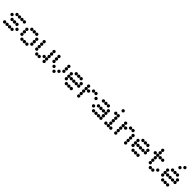

<svg xmlns="http://www.w3.org/2000/svg" viewBox="701 -3149 5498 5498"><g transform="rotate(45 3450.0 -400.0)"><path d="M152 -450Q152 -431 166.5 -416.5Q181 -402 200 -402Q220 -402 234 -416.5Q248 -431 248 -450Q248 -470 234 -484Q220 -498 200 -498Q181 -498 166.5 -484Q152 -470 152 -450ZM252 -450Q252 -431 266.5 -416.5Q281 -402 300 -402Q320 -402 334 -416.5Q348 -431 348 -450Q348 -470 334 -484Q320 -498 300 -498Q281 -498 266.5 -484Q252 -470 252 -450ZM352 -450Q352 -431 366.5 -416.5Q381 -402 400 -402Q420 -402 434 -416.5Q448 -431 448 -450Q448 -470 434 -484Q420 -498 400 -498Q381 -498 366.5 -484Q352 -470 352 -450ZM452 -450Q452 -431 466.5 -416.5Q481 -402 500 -402Q520 -402 534 -416.5Q548 -431 548 -450Q548 -470 534 -484Q520 -498 500 -498Q481 -498 466.5 -484Q452 -470 452 -450ZM52 -350Q52 -331 66.5 -316.5Q81 -302 100 -302Q120 -302 134 -316.5Q148 -331 148 -350Q148 -370 134 -384Q120 -398 100 -398Q81 -398 66.5 -384Q52 -370 52 -350ZM152 -250Q152 -231 166.5 -216.5Q181 -202 200 -202Q220 -202 234 -216.5Q248 -231 248 -250Q248 -270 234 -284Q220 -298 200 -298Q181 -298 166.5 -284Q152 -270 152 -250ZM252 -250Q252 -231 266.5 -216.5Q281 -202 300 -202Q320 -202 334 -216.5Q348 -231 348 -250Q348 -270 334 -284Q320 -298 300 -298Q281 -298 266.5 -284Q252 -270 252 -250ZM352 -250Q352 -231 366.5 -216.5Q381 -202 400 -202Q420 -202 434 -216.5Q448 -231 448 -250Q448 -270 434 -284Q420 -298 400 -298Q381 -298 366.5 -284Q352 -270 352 -250ZM452 -150Q452 -131 466.5 -116.5Q481 -102 500 -102Q520 -102 534 -116.5Q548 -131 548 -150Q548 -170 534 -184Q520 -198 500 -198Q481 -198 466.5 -184Q452 -170 452 -150ZM52 -50Q52 -31 66.5 -16.5Q81 -2 100 -2Q120 -2 134 -16.5Q148 -31 148 -50Q148 -70 134 -84Q120 -98 100 -98Q81 -98 66.5 -84Q52 -70 52 -50ZM152 -50Q152 -31 166.5 -16.5Q181 -2 200 -2Q220 -2 234 -16.5Q248 -31 248 -50Q248 -70 234 -84Q220 -98 200 -98Q181 -98 166.5 -84Q152 -70 152 -50ZM252 -50Q252 -31 266.5 -16.5Q281 -2 300 -2Q320 -2 334 -16.5Q348 -31 348 -50Q348 -70 334 -84Q320 -98 300 -98Q281 -98 266.5 -84Q252 -70 252 -50ZM352 -50Q352 -31 366.5 -16.5Q381 -2 400 -2Q420 -2 434 -16.5Q448 -31 448 -50Q448 -70 434 -84Q420 -98 400 -98Q381 -98 366.5 -84Q352 -70 352 -50Z M752 -450Q752 -431 766.5 -416.5Q781 -402 800 -402Q820 -402 834 -416.5Q848 -431 848 -450Q848 -470 834 -484Q820 -498 800 -498Q781 -498 766.5 -484Q752 -470 752 -450ZM852 -450Q852 -431 866.5 -416.5Q881 -402 900 -402Q920 -402 934 -416.5Q948 -431 948 -450Q948 -470 934 -484Q920 -498 900 -498Q881 -498 866.5 -484Q852 -470 852 -450ZM952 -450Q952 -431 966.5 -416.5Q981 -402 1000 -402Q1020 -402 1034 -416.5Q1048 -431 1048 -450Q1048 -470 1034 -484Q1020 -498 1000 -498Q981 -498 966.5 -484Q952 -470 952 -450ZM652 -350Q652 -331 666.5 -316.5Q681 -302 700 -302Q720 -302 734 -316.5Q748 -331 748 -350Q748 -370 734 -384Q720 -398 700 -398Q681 -398 666.5 -384Q652 -370 652 -350ZM1052 -350Q1052 -331 1066.5 -316.5Q1081 -302 1100 -302Q1120 -302 1134 -316.5Q1148 -331 1148 -350Q1148 -370 1134 -384Q1120 -398 1100 -398Q1081 -398 1066.5 -384Q1052 -370 1052 -350ZM652 -250Q652 -231 666.5 -216.5Q681 -202 700 -202Q720 -202 734 -216.5Q748 -231 748 -250Q748 -270 734 -284Q720 -298 700 -298Q681 -298 666.5 -284Q652 -270 652 -250ZM1052 -250Q1052 -231 1066.5 -216.5Q1081 -202 1100 -202Q1120 -202 1134 -216.5Q1148 -231 1148 -250Q1148 -270 1134 -284Q1120 -298 1100 -298Q1081 -298 1066.5 -284Q1052 -270 1052 -250ZM652 -150Q652 -131 666.5 -116.5Q681 -102 700 -102Q720 -102 734 -116.5Q748 -131 748 -150Q748 -170 734 -184Q720 -198 700 -198Q681 -198 666.5 -184Q652 -170 652 -150ZM1052 -150Q1052 -131 1066.5 -116.5Q1081 -102 1100 -102Q1120 -102 1134 -116.5Q1148 -131 1148 -150Q1148 -170 1134 -184Q1120 -198 1100 -198Q1081 -198 1066.5 -184Q1052 -170 1052 -150ZM752 -50Q752 -31 766.5 -16.5Q781 -2 800 -2Q820 -2 834 -16.5Q848 -31 848 -50Q848 -70 834 -84Q820 -98 800 -98Q781 -98 766.5 -84Q752 -70 752 -50ZM852 -50Q852 -31 866.5 -16.5Q881 -2 900 -2Q920 -2 934 -16.5Q948 -31 948 -50Q948 -70 934 -84Q920 -98 900 -98Q881 -98 866.5 -84Q852 -70 852 -50ZM952 -50Q952 -31 966.5 -16.5Q981 -2 1000 -2Q1020 -2 1034 -16.5Q1048 -31 1048 -50Q1048 -70 1034 -84Q1020 -98 1000 -98Q981 -98 966.5 -84Q952 -70 952 -50Z M1252 -450Q1252 -431 1266.5 -416.5Q1281 -402 1300 -402Q1320 -402 1334 -416.5Q1348 -431 1348 -450Q1348 -470 1334 -484Q1320 -498 1300 -498Q1281 -498 1266.5 -484Q1252 -470 1252 -450ZM1652 -450Q1652 -431 1666.5 -416.5Q1681 -402 1700 -402Q1720 -402 1734 -416.5Q1748 -431 1748 -450Q1748 -470 1734 -484Q1720 -498 1700 -498Q1681 -498 1666.5 -484Q1652 -470 1652 -450ZM1252 -350Q1252 -331 1266.5 -316.5Q1281 -302 1300 -302Q1320 -302 1334 -316.5Q1348 -331 1348 -350Q1348 -370 1334 -384Q1320 -398 1300 -398Q1281 -398 1266.5 -384Q1252 -370 1252 -350ZM1652 -350Q1652 -331 1666.5 -316.5Q1681 -302 1700 -302Q1720 -302 1734 -316.5Q1748 -331 1748 -350Q1748 -370 1734 -384Q1720 -398 1700 -398Q1681 -398 1666.5 -384Q1652 -370 1652 -350ZM1252 -250Q1252 -231 1266.5 -216.5Q1281 -202 1300 -202Q1320 -202 1334 -216.5Q1348 -231 1348 -250Q1348 -270 1334 -284Q1320 -298 1300 -298Q1281 -298 1266.5 -284Q1252 -270 1252 -250ZM1652 -250Q1652 -231 1666.5 -216.5Q1681 -202 1700 -202Q1720 -202 1734 -216.5Q1748 -231 1748 -250Q1748 -270 1734 -284Q1720 -298 1700 -298Q1681 -298 1666.5 -284Q1652 -270 1652 -250ZM1252 -150Q1252 -131 1266.5 -116.5Q1281 -102 1300 -102Q1320 -102 1334 -116.5Q1348 -131 1348 -150Q1348 -170 1334 -184Q1320 -198 1300 -198Q1281 -198 1266.5 -184Q1252 -170 1252 -150ZM1552 -150Q1552 -131 1566.5 -116.5Q1581 -102 1600 -102Q1620 -102 1634 -116.5Q1648 -131 1648 -150Q1648 -170 1634 -184Q1620 -198 1600 -198Q1581 -198 1566.5 -184Q1552 -170 1552 -150ZM1652 -150Q1652 -131 1666.5 -116.5Q1681 -102 1700 -102Q1720 -102 1734 -116.5Q1748 -131 1748 -150Q1748 -170 1734 -184Q1720 -198 1700 -198Q1681 -198 1666.5 -184Q1652 -170 1652 -150ZM1352 -50Q1352 -31 1366.5 -16.5Q1381 -2 1400 -2Q1420 -2 1434 -16.5Q1448 -31 1448 -50Q1448 -70 1434 -84Q1420 -98 1400 -98Q1381 -98 1366.5 -84Q1352 -70 1352 -50ZM1452 -50Q1452 -31 1466.5 -16.5Q1481 -2 1500 -2Q1520 -2 1534 -16.5Q1548 -31 1548 -50Q1548 -70 1534 -84Q1520 -98 1500 -98Q1481 -98 1466.5 -84Q1452 -70 1452 -50ZM1652 -50Q1652 -31 1666.5 -16.5Q1681 -2 1700 -2Q1720 -2 1734 -16.5Q1748 -31 1748 -50Q1748 -70 1734 -84Q1720 -98 1700 -98Q1681 -98 1666.5 -84Q1652 -70 1652 -50Z M1852 -450Q1852 -431 1866.5 -416.5Q1881 -402 1900 -402Q1920 -402 1934 -416.5Q1948 -431 1948 -450Q1948 -470 1934 -484Q1920 -498 1900 -498Q1881 -498 1866.5 -484Q1852 -470 1852 -450ZM2252 -450Q2252 -431 2266.5 -416.5Q2281 -402 2300 -402Q2320 -402 2334 -416.5Q2348 -431 2348 -450Q2348 -470 2334 -484Q2320 -498 2300 -498Q2281 -498 2266.5 -484Q2252 -470 2252 -450ZM1852 -350Q1852 -331 1866.5 -316.5Q1881 -302 1900 -302Q1920 -302 1934 -316.5Q1948 -331 1948 -350Q1948 -370 1934 -384Q1920 -398 1900 -398Q1881 -398 1866.5 -384Q1852 -370 1852 -350ZM2252 -350Q2252 -331 2266.5 -316.5Q2281 -302 2300 -302Q2320 -302 2334 -316.5Q2348 -331 2348 -350Q2348 -370 2334 -384Q2320 -398 2300 -398Q2281 -398 2266.5 -384Q2252 -370 2252 -350ZM1852 -250Q1852 -231 1866.5 -216.5Q1881 -202 1900 -202Q1920 -202 1934 -216.5Q1948 -231 1948 -250Q1948 -270 1934 -284Q1920 -298 1900 -298Q1881 -298 1866.5 -284Q1852 -270 1852 -250ZM2252 -250Q2252 -231 2266.5 -216.5Q2281 -202 2300 -202Q2320 -202 2334 -216.5Q2348 -231 2348 -250Q2348 -270 2334 -284Q2320 -298 2300 -298Q2281 -298 2266.5 -284Q2252 -270 2252 -250ZM1952 -150Q1952 -131 1966.5 -116.5Q1981 -102 2000 -102Q2020 -102 2034 -116.5Q2048 -131 2048 -150Q2048 -170 2034 -184Q2020 -198 2000 -198Q1981 -198 1966.5 -184Q1952 -170 1952 -150ZM2152 -150Q2152 -131 2166.5 -116.5Q2181 -102 2200 -102Q2220 -102 2234 -116.5Q2248 -131 2248 -150Q2248 -170 2234 -184Q2220 -198 2200 -198Q2181 -198 2166.5 -184Q2152 -170 2152 -150ZM2052 -50Q2052 -31 2066.5 -16.5Q2081 -2 2100 -2Q2120 -2 2134 -16.5Q2148 -31 2148 -50Q2148 -70 2134 -84Q2120 -98 2100 -98Q2081 -98 2066.5 -84Q2052 -70 2052 -50Z M2552 -450Q2552 -431 2566.5 -416.5Q2581 -402 2600 -402Q2620 -402 2634 -416.5Q2648 -431 2648 -450Q2648 -470 2634 -484Q2620 -498 2600 -498Q2581 -498 2566.5 -484Q2552 -470 2552 -450ZM2652 -450Q2652 -431 2666.5 -416.5Q2681 -402 2700 -402Q2720 -402 2734 -416.5Q2748 -431 2748 -450Q2748 -470 2734 -484Q2720 -498 2700 -498Q2681 -498 2666.5 -484Q2652 -470 2652 -450ZM2752 -450Q2752 -431 2766.5 -416.5Q2781 -402 2800 -402Q2820 -402 2834 -416.5Q2848 -431 2848 -450Q2848 -470 2834 -484Q2820 -498 2800 -498Q2781 -498 2766.5 -484Q2752 -470 2752 -450ZM2452 -350Q2452 -331 2466.5 -316.5Q2481 -302 2500 -302Q2520 -302 2534 -316.5Q2548 -331 2548 -350Q2548 -370 2534 -384Q2520 -398 2500 -398Q2481 -398 2466.5 -384Q2452 -370 2452 -350ZM2852 -350Q2852 -331 2866.5 -316.5Q2881 -302 2900 -302Q2920 -302 2934 -316.5Q2948 -331 2948 -350Q2948 -370 2934 -384Q2920 -398 2900 -398Q2881 -398 2866.5 -384Q2852 -370 2852 -350ZM2452 -250Q2452 -231 2466.5 -216.5Q2481 -202 2500 -202Q2520 -202 2534 -216.5Q2548 -231 2548 -250Q2548 -270 2534 -284Q2520 -298 2500 -298Q2481 -298 2466.5 -284Q2452 -270 2452 -250ZM2552 -250Q2552 -231 2566.5 -216.5Q2581 -202 2600 -202Q2620 -202 2634 -216.5Q2648 -231 2648 -250Q2648 -270 2634 -284Q2620 -298 2600 -298Q2581 -298 2566.5 -284Q2552 -270 2552 -250ZM2652 -250Q2652 -231 2666.5 -216.5Q2681 -202 2700 -202Q2720 -202 2734 -216.5Q2748 -231 2748 -250Q2748 -270 2734 -284Q2720 -298 2700 -298Q2681 -298 2666.5 -284Q2652 -270 2652 -250ZM2752 -250Q2752 -231 2766.5 -216.5Q2781 -202 2800 -202Q2820 -202 2834 -216.5Q2848 -231 2848 -250Q2848 -270 2834 -284Q2820 -298 2800 -298Q2781 -298 2766.5 -284Q2752 -270 2752 -250ZM2852 -250Q2852 -231 2866.5 -216.5Q2881 -202 2900 -202Q2920 -202 2934 -216.5Q2948 -231 2948 -250Q2948 -270 2934 -284Q2920 -298 2900 -298Q2881 -298 2866.5 -284Q2852 -270 2852 -250ZM2452 -150Q2452 -131 2466.5 -116.5Q2481 -102 2500 -102Q2520 -102 2534 -116.5Q2548 -131 2548 -150Q2548 -170 2534 -184Q2520 -198 2500 -198Q2481 -198 2466.5 -184Q2452 -170 2452 -150ZM2552 -50Q2552 -31 2566.5 -16.5Q2581 -2 2600 -2Q2620 -2 2634 -16.5Q2648 -31 2648 -50Q2648 -70 2634 -84Q2620 -98 2600 -98Q2581 -98 2566.5 -84Q2552 -70 2552 -50ZM2652 -50Q2652 -31 2666.5 -16.5Q2681 -2 2700 -2Q2720 -2 2734 -16.5Q2748 -31 2748 -50Q2748 -70 2734 -84Q2720 -98 2700 -98Q2681 -98 2666.5 -84Q2652 -70 2652 -50ZM2752 -50Q2752 -31 2766.5 -16.5Q2781 -2 2800 -2Q2820 -2 2834 -16.5Q2848 -31 2848 -50Q2848 -70 2834 -84Q2820 -98 2800 -98Q2781 -98 2766.5 -84Q2752 -70 2752 -50Z M3052 -450Q3052 -431 3066.5 -416.5Q3081 -402 3100 -402Q3120 -402 3134 -416.5Q3148 -431 3148 -450Q3148 -470 3134 -484Q3120 -498 3100 -498Q3081 -498 3066.5 -484Q3052 -470 3052 -450ZM3252 -450Q3252 -431 3266.5 -416.5Q3281 -402 3300 -402Q3320 -402 3334 -416.5Q3348 -431 3348 -450Q3348 -470 3334 -484Q3320 -498 3300 -498Q3281 -498 3266.5 -484Q3252 -470 3252 -450ZM3352 -450Q3352 -431 3366.5 -416.5Q3381 -402 3400 -402Q3420 -402 3434 -416.5Q3448 -431 3448 -450Q3448 -470 3434 -484Q3420 -498 3400 -498Q3381 -498 3366.5 -484Q3352 -470 3352 -450ZM3052 -350Q3052 -331 3066.5 -316.5Q3081 -302 3100 -302Q3120 -302 3134 -316.5Q3148 -331 3148 -350Q3148 -370 3134 -384Q3120 -398 3100 -398Q3081 -398 3066.5 -384Q3052 -370 3052 -350ZM3152 -350Q3152 -331 3166.5 -316.5Q3181 -302 3200 -302Q3220 -302 3234 -316.5Q3248 -331 3248 -350Q3248 -370 3234 -384Q3220 -398 3200 -398Q3181 -398 3166.5 -384Q3152 -370 3152 -350ZM3452 -350Q3452 -331 3466.5 -316.5Q3481 -302 3500 -302Q3520 -302 3534 -316.5Q3548 -331 3548 -350Q3548 -370 3534 -384Q3520 -398 3500 -398Q3481 -398 3466.5 -384Q3452 -370 3452 -350ZM3052 -250Q3052 -231 3066.5 -216.5Q3081 -202 3100 -202Q3120 -202 3134 -216.5Q3148 -231 3148 -250Q3148 -270 3134 -284Q3120 -298 3100 -298Q3081 -298 3066.5 -284Q3052 -270 3052 -250ZM3052 -150Q3052 -131 3066.5 -116.5Q3081 -102 3100 -102Q3120 -102 3134 -116.5Q3148 -131 3148 -150Q3148 -170 3134 -184Q3120 -198 3100 -198Q3081 -198 3066.5 -184Q3052 -170 3052 -150ZM3052 -50Q3052 -31 3066.5 -16.5Q3081 -2 3100 -2Q3120 -2 3134 -16.5Q3148 -31 3148 -50Q3148 -70 3134 -84Q3120 -98 3100 -98Q3081 -98 3066.5 -84Q3052 -70 3052 -50Z M3652 -450Q3652 -431 3666.5 -416.5Q3681 -402 3700 -402Q3720 -402 3734 -416.5Q3748 -431 3748 -450Q3748 -470 3734 -484Q3720 -498 3700 -498Q3681 -498 3666.5 -484Q3652 -470 3652 -450ZM3752 -450Q3752 -431 3766.5 -416.5Q3781 -402 3800 -402Q3820 -402 3834 -416.5Q3848 -431 3848 -450Q3848 -470 3834 -484Q3820 -498 3800 -498Q3781 -498 3766.5 -484Q3752 -470 3752 -450ZM3852 -450Q3852 -431 3866.5 -416.5Q3881 -402 3900 -402Q3920 -402 3934 -416.5Q3948 -431 3948 -450Q3948 -470 3934 -484Q3920 -498 3900 -498Q3881 -498 3866.5 -484Q3852 -470 3852 -450ZM3952 -350Q3952 -331 3966.5 -316.5Q3981 -302 4000 -302Q4020 -302 4034 -316.5Q4048 -331 4048 -350Q4048 -370 4034 -384Q4020 -398 4000 -398Q3981 -398 3966.5 -384Q3952 -370 3952 -350ZM3652 -250Q3652 -231 3666.5 -216.5Q3681 -202 3700 -202Q3720 -202 3734 -216.5Q3748 -231 3748 -250Q3748 -270 3734 -284Q3720 -298 3700 -298Q3681 -298 3666.5 -284Q3652 -270 3652 -250ZM3752 -250Q3752 -231 3766.5 -216.5Q3781 -202 3800 -202Q3820 -202 3834 -216.5Q3848 -231 3848 -250Q3848 -270 3834 -284Q3820 -298 3800 -298Q3781 -298 3766.5 -284Q3752 -270 3752 -250ZM3852 -250Q3852 -231 3866.5 -216.5Q3881 -202 3900 -202Q3920 -202 3934 -216.5Q3948 -231 3948 -250Q3948 -270 3934 -284Q3920 -298 3900 -298Q3881 -298 3866.5 -284Q3852 -270 3852 -250ZM3952 -250Q3952 -231 3966.5 -216.5Q3981 -202 4000 -202Q4020 -202 4034 -216.5Q4048 -231 4048 -250Q4048 -270 4034 -284Q4020 -298 4000 -298Q3981 -298 3966.5 -284Q3952 -270 3952 -250ZM3552 -150Q3552 -131 3566.5 -116.5Q3581 -102 3600 -102Q3620 -102 3634 -116.5Q3648 -131 3648 -150Q3648 -170 3634 -184Q3620 -198 3600 -198Q3581 -198 3566.5 -184Q3552 -170 3552 -150ZM3952 -150Q3952 -131 3966.5 -116.5Q3981 -102 4000 -102Q4020 -102 4034 -116.5Q4048 -131 4048 -150Q4048 -170 4034 -184Q4020 -198 4000 -198Q3981 -198 3966.5 -184Q3952 -170 3952 -150ZM3652 -50Q3652 -31 3666.5 -16.5Q3681 -2 3700 -2Q3720 -2 3734 -16.5Q3748 -31 3748 -50Q3748 -70 3734 -84Q3720 -98 3700 -98Q3681 -98 3666.5 -84Q3652 -70 3652 -50ZM3752 -50Q3752 -31 3766.5 -16.5Q3781 -2 3800 -2Q3820 -2 3834 -16.5Q3848 -31 3848 -50Q3848 -70 3834 -84Q3820 -98 3800 -98Q3781 -98 3766.5 -84Q3752 -70 3752 -50ZM3852 -50Q3852 -31 3866.5 -16.5Q3881 -2 3900 -2Q3920 -2 3934 -16.5Q3948 -31 3948 -50Q3948 -70 3934 -84Q3920 -98 3900 -98Q3881 -98 3866.5 -84Q3852 -70 3852 -50ZM3952 -50Q3952 -31 3966.5 -16.5Q3981 -2 4000 -2Q4020 -2 4034 -16.5Q4048 -31 4048 -50Q4048 -70 4034 -84Q4020 -98 4000 -98Q3981 -98 3966.5 -84Q3952 -70 3952 -50Z M4152 -450Q4152 -431 4166.5 -416.5Q4181 -402 4200 -402Q4220 -402 4234 -416.5Q4248 -431 4248 -450Q4248 -470 4234 -484Q4220 -498 4200 -498Q4181 -498 4166.5 -484Q4152 -470 4152 -450ZM4252 -450Q4252 -431 4266.5 -416.5Q4281 -402 4300 -402Q4320 -402 4334 -416.5Q4348 -431 4348 -450Q4348 -470 4334 -484Q4320 -498 4300 -498Q4281 -498 4266.5 -484Q4252 -470 4252 -450ZM4252 -350Q4252 -331 4266.5 -316.5Q4281 -302 4300 -302Q4320 -302 4334 -316.5Q4348 -331 4348 -350Q4348 -370 4334 -384Q4320 -398 4300 -398Q4281 -398 4266.5 -384Q4252 -370 4252 -350ZM4252 -250Q4252 -231 4266.5 -216.5Q4281 -202 4300 -202Q4320 -202 4334 -216.5Q4348 -231 4348 -250Q4348 -270 4334 -284Q4320 -298 4300 -298Q4281 -298 4266.5 -284Q4252 -270 4252 -250ZM4252 -150Q4252 -131 4266.5 -116.5Q4281 -102 4300 -102Q4320 -102 4334 -116.5Q4348 -131 4348 -150Q4348 -170 4334 -184Q4320 -198 4300 -198Q4281 -198 4266.5 -184Q4252 -170 4252 -150ZM4152 -50Q4152 -31 4166.5 -16.5Q4181 -2 4200 -2Q4220 -2 4234 -16.5Q4248 -31 4248 -50Q4248 -70 4234 -84Q4220 -98 4200 -98Q4181 -98 4166.5 -84Q4152 -70 4152 -50ZM4252 -50Q4252 -31 4266.5 -16.5Q4281 -2 4300 -2Q4320 -2 4334 -16.5Q4348 -31 4348 -50Q4348 -70 4334 -84Q4320 -98 4300 -98Q4281 -98 4266.5 -84Q4252 -70 4252 -50ZM4352 -50Q4352 -31 4366.5 -16.5Q4381 -2 4400 -2Q4420 -2 4434 -16.5Q4448 -31 4448 -50Q4448 -70 4434 -84Q4420 -98 4400 -98Q4381 -98 4366.5 -84Q4352 -70 4352 -50ZM4252 -650Q4252 -631 4266.5 -616.5Q4281 -602 4300 -602Q4320 -602 4334 -616.5Q4348 -631 4348 -650Q4348 -670 4334 -684Q4320 -698 4300 -698Q4281 -698 4266.5 -684Q4252 -670 4252 -650Z M4552 -450Q4552 -431 4566.5 -416.5Q4581 -402 4600 -402Q4620 -402 4634 -416.5Q4648 -431 4648 -450Q4648 -470 4634 -484Q4620 -498 4600 -498Q4581 -498 4566.5 -484Q4552 -470 4552 -450ZM4752 -450Q4752 -431 4766.5 -416.5Q4781 -402 4800 -402Q4820 -402 4834 -416.5Q4848 -431 4848 -450Q4848 -470 4834 -484Q4820 -498 4800 -498Q4781 -498 4766.5 -484Q4752 -470 4752 -450ZM4852 -450Q4852 -431 4866.5 -416.5Q4881 -402 4900 -402Q4920 -402 4934 -416.5Q4948 -431 4948 -450Q4948 -470 4934 -484Q4920 -498 4900 -498Q4881 -498 4866.5 -484Q4852 -470 4852 -450ZM4552 -350Q4552 -331 4566.5 -316.5Q4581 -302 4600 -302Q4620 -302 4634 -316.5Q4648 -331 4648 -350Q4648 -370 4634 -384Q4620 -398 4600 -398Q4581 -398 4566.5 -384Q4552 -370 4552 -350ZM4652 -350Q4652 -331 4666.5 -316.5Q4681 -302 4700 -302Q4720 -302 4734 -316.5Q4748 -331 4748 -350Q4748 -370 4734 -384Q4720 -398 4700 -398Q4681 -398 4666.5 -384Q4652 -370 4652 -350ZM4952 -350Q4952 -331 4966.5 -316.5Q4981 -302 5000 -302Q5020 -302 5034 -316.5Q5048 -331 5048 -350Q5048 -370 5034 -384Q5020 -398 5000 -398Q4981 -398 4966.5 -384Q4952 -370 4952 -350ZM4552 -250Q4552 -231 4566.5 -216.5Q4581 -202 4600 -202Q4620 -202 4634 -216.5Q4648 -231 4648 -250Q4648 -270 4634 -284Q4620 -298 4600 -298Q4581 -298 4566.5 -284Q4552 -270 4552 -250ZM4952 -250Q4952 -231 4966.5 -216.5Q4981 -202 5000 -202Q5020 -202 5034 -216.5Q5048 -231 5048 -250Q5048 -270 5034 -284Q5020 -298 5000 -298Q4981 -298 4966.5 -284Q4952 -270 4952 -250ZM4552 -150Q4552 -131 4566.5 -116.5Q4581 -102 4600 -102Q4620 -102 4634 -116.5Q4648 -131 4648 -150Q4648 -170 4634 -184Q4620 -198 4600 -198Q4581 -198 4566.5 -184Q4552 -170 4552 -150ZM4952 -150Q4952 -131 4966.5 -116.5Q4981 -102 5000 -102Q5020 -102 5034 -116.5Q5048 -131 5048 -150Q5048 -170 5034 -184Q5020 -198 5000 -198Q4981 -198 4966.5 -184Q4952 -170 4952 -150ZM4552 -50Q4552 -31 4566.5 -16.5Q4581 -2 4600 -2Q4620 -2 4634 -16.5Q4648 -31 4648 -50Q4648 -70 4634 -84Q4620 -98 4600 -98Q4581 -98 4566.5 -84Q4552 -70 4552 -50ZM4952 -50Q4952 -31 4966.5 -16.5Q4981 -2 5000 -2Q5020 -2 5034 -16.5Q5048 -31 5048 -50Q5048 -70 5034 -84Q5020 -98 5000 -98Q4981 -98 4966.5 -84Q4952 -70 4952 -50Z M5252 -450Q5252 -431 5266.5 -416.5Q5281 -402 5300 -402Q5320 -402 5334 -416.5Q5348 -431 5348 -450Q5348 -470 5334 -484Q5320 -498 5300 -498Q5281 -498 5266.5 -484Q5252 -470 5252 -450ZM5352 -450Q5352 -431 5366.5 -416.5Q5381 -402 5400 -402Q5420 -402 5434 -416.5Q5448 -431 5448 -450Q5448 -470 5434 -484Q5420 -498 5400 -498Q5381 -498 5366.5 -484Q5352 -470 5352 -450ZM5452 -450Q5452 -431 5466.5 -416.5Q5481 -402 5500 -402Q5520 -402 5534 -416.5Q5548 -431 5548 -450Q5548 -470 5534 -484Q5520 -498 5500 -498Q5481 -498 5466.5 -484Q5452 -470 5452 -450ZM5152 -350Q5152 -331 5166.5 -316.5Q5181 -302 5200 -302Q5220 -302 5234 -316.5Q5248 -331 5248 -350Q5248 -370 5234 -384Q5220 -398 5200 -398Q5181 -398 5166.5 -384Q5152 -370 5152 -350ZM5552 -350Q5552 -331 5566.5 -316.5Q5581 -302 5600 -302Q5620 -302 5634 -316.5Q5648 -331 5648 -350Q5648 -370 5634 -384Q5620 -398 5600 -398Q5581 -398 5566.5 -384Q5552 -370 5552 -350ZM5152 -250Q5152 -231 5166.5 -216.5Q5181 -202 5200 -202Q5220 -202 5234 -216.5Q5248 -231 5248 -250Q5248 -270 5234 -284Q5220 -298 5200 -298Q5181 -298 5166.5 -284Q5152 -270 5152 -250ZM5252 -250Q5252 -231 5266.5 -216.5Q5281 -202 5300 -202Q5320 -202 5334 -216.5Q5348 -231 5348 -250Q5348 -270 5334 -284Q5320 -298 5300 -298Q5281 -298 5266.5 -284Q5252 -270 5252 -250ZM5352 -250Q5352 -231 5366.5 -216.5Q5381 -202 5400 -202Q5420 -202 5434 -216.5Q5448 -231 5448 -250Q5448 -270 5434 -284Q5420 -298 5400 -298Q5381 -298 5366.5 -284Q5352 -270 5352 -250ZM5452 -250Q5452 -231 5466.5 -216.5Q5481 -202 5500 -202Q5520 -202 5534 -216.5Q5548 -231 5548 -250Q5548 -270 5534 -284Q5520 -298 5500 -298Q5481 -298 5466.5 -284Q5452 -270 5452 -250ZM5552 -250Q5552 -231 5566.5 -216.5Q5581 -202 5600 -202Q5620 -202 5634 -216.5Q5648 -231 5648 -250Q5648 -270 5634 -284Q5620 -298 5600 -298Q5581 -298 5566.5 -284Q5552 -270 5552 -250ZM5152 -150Q5152 -131 5166.5 -116.5Q5181 -102 5200 -102Q5220 -102 5234 -116.5Q5248 -131 5248 -150Q5248 -170 5234 -184Q5220 -198 5200 -198Q5181 -198 5166.5 -184Q5152 -170 5152 -150ZM5252 -50Q5252 -31 5266.5 -16.5Q5281 -2 5300 -2Q5320 -2 5334 -16.5Q5348 -31 5348 -50Q5348 -70 5334 -84Q5320 -98 5300 -98Q5281 -98 5266.5 -84Q5252 -70 5252 -50ZM5352 -50Q5352 -31 5366.5 -16.5Q5381 -2 5400 -2Q5420 -2 5434 -16.5Q5448 -31 5448 -50Q5448 -70 5434 -84Q5420 -98 5400 -98Q5381 -98 5366.5 -84Q5352 -70 5352 -50ZM5452 -50Q5452 -31 5466.5 -16.5Q5481 -2 5500 -2Q5520 -2 5534 -16.5Q5548 -31 5548 -50Q5548 -70 5534 -84Q5520 -98 5500 -98Q5481 -98 5466.5 -84Q5452 -70 5452 -50Z M5852 -650Q5852 -631 5866.5 -616.5Q5881 -602 5900 -602Q5920 -602 5934 -616.5Q5948 -631 5948 -650Q5948 -670 5934 -684Q5920 -698 5900 -698Q5881 -698 5866.5 -684Q5852 -670 5852 -650ZM5852 -550Q5852 -531 5866.5 -516.5Q5881 -502 5900 -502Q5920 -502 5934 -516.5Q5948 -531 5948 -550Q5948 -570 5934 -584Q5920 -598 5900 -598Q5881 -598 5866.5 -584Q5852 -570 5852 -550ZM5752 -450Q5752 -431 5766.5 -416.5Q5781 -402 5800 -402Q5820 -402 5834 -416.5Q5848 -431 5848 -450Q5848 -470 5834 -484Q5820 -498 5800 -498Q5781 -498 5766.5 -484Q5752 -470 5752 -450ZM5852 -450Q5852 -431 5866.5 -416.5Q5881 -402 5900 -402Q5920 -402 5934 -416.5Q5948 -431 5948 -450Q5948 -470 5934 -484Q5920 -498 5900 -498Q5881 -498 5866.5 -484Q5852 -470 5852 -450ZM5952 -450Q5952 -431 5966.5 -416.5Q5981 -402 6000 -402Q6020 -402 6034 -416.5Q6048 -431 6048 -450Q6048 -470 6034 -484Q6020 -498 6000 -498Q5981 -498 5966.5 -484Q5952 -470 5952 -450ZM6052 -450Q6052 -431 6066.5 -416.5Q6081 -402 6100 -402Q6120 -402 6134 -416.5Q6148 -431 6148 -450Q6148 -470 6134 -484Q6120 -498 6100 -498Q6081 -498 6066.5 -484Q6052 -470 6052 -450ZM5852 -350Q5852 -331 5866.5 -316.5Q5881 -302 5900 -302Q5920 -302 5934 -316.5Q5948 -331 5948 -350Q5948 -370 5934 -384Q5920 -398 5900 -398Q5881 -398 5866.5 -384Q5852 -370 5852 -350ZM5852 -250Q5852 -231 5866.5 -216.5Q5881 -202 5900 -202Q5920 -202 5934 -216.5Q5948 -231 5948 -250Q5948 -270 5934 -284Q5920 -298 5900 -298Q5881 -298 5866.5 -284Q5852 -270 5852 -250ZM5852 -150Q5852 -131 5866.5 -116.5Q5881 -102 5900 -102Q5920 -102 5934 -116.5Q5948 -131 5948 -150Q5948 -170 5934 -184Q5920 -198 5900 -198Q5881 -198 5866.5 -184Q5852 -170 5852 -150ZM6152 -150Q6152 -131 6166.5 -116.5Q6181 -102 6200 -102Q6220 -102 6234 -116.5Q6248 -131 6248 -150Q6248 -170 6234 -184Q6220 -198 6200 -198Q6181 -198 6166.5 -184Q6152 -170 6152 -150ZM5952 -50Q5952 -31 5966.5 -16.5Q5981 -2 6000 -2Q6020 -2 6034 -16.5Q6048 -31 6048 -50Q6048 -70 6034 -84Q6020 -98 6000 -98Q5981 -98 5966.5 -84Q5952 -70 5952 -50ZM6052 -50Q6052 -31 6066.5 -16.5Q6081 -2 6100 -2Q6120 -2 6134 -16.5Q6148 -31 6148 -50Q6148 -70 6134 -84Q6120 -98 6100 -98Q6081 -98 6066.5 -84Q6052 -70 6052 -50Z M6452 -450Q6452 -431 6466.5 -416.5Q6481 -402 6500 -402Q6520 -402 6534 -416.5Q6548 -431 6548 -450Q6548 -470 6534 -484Q6520 -498 6500 -498Q6481 -498 6466.5 -484Q6452 -470 6452 -450ZM6552 -450Q6552 -431 6566.5 -416.5Q6581 -402 6600 -402Q6620 -402 6634 -416.5Q6648 -431 6648 -450Q6648 -470 6634 -484Q6620 -498 6600 -498Q6581 -498 6566.5 -484Q6552 -470 6552 -450ZM6652 -450Q6652 -431 6666.5 -416.5Q6681 -402 6700 -402Q6720 -402 6734 -416.5Q6748 -431 6748 -450Q6748 -470 6734 -484Q6720 -498 6700 -498Q6681 -498 6666.5 -484Q6652 -470 6652 -450ZM6352 -350Q6352 -331 6366.5 -316.5Q6381 -302 6400 -302Q6420 -302 6434 -316.5Q6448 -331 6448 -350Q6448 -370 6434 -384Q6420 -398 6400 -398Q6381 -398 6366.5 -384Q6352 -370 6352 -350ZM6752 -350Q6752 -331 6766.5 -316.5Q6781 -302 6800 -302Q6820 -302 6834 -316.5Q6848 -331 6848 -350Q6848 -370 6834 -384Q6820 -398 6800 -398Q6781 -398 6766.5 -384Q6752 -370 6752 -350ZM6352 -250Q6352 -231 6366.5 -216.5Q6381 -202 6400 -202Q6420 -202 6434 -216.5Q6448 -231 6448 -250Q6448 -270 6434 -284Q6420 -298 6400 -298Q6381 -298 6366.5 -284Q6352 -270 6352 -250ZM6452 -250Q6452 -231 6466.5 -216.5Q6481 -202 6500 -202Q6520 -202 6534 -216.5Q6548 -231 6548 -250Q6548 -270 6534 -284Q6520 -298 6500 -298Q6481 -298 6466.5 -284Q6452 -270 6452 -250ZM6552 -250Q6552 -231 6566.5 -216.5Q6581 -202 6600 -202Q6620 -202 6634 -216.5Q6648 -231 6648 -250Q6648 -270 6634 -284Q6620 -298 6600 -298Q6581 -298 6566.5 -284Q6552 -270 6552 -250ZM6652 -250Q6652 -231 6666.5 -216.5Q6681 -202 6700 -202Q6720 -202 6734 -216.5Q6748 -231 6748 -250Q6748 -270 6734 -284Q6720 -298 6700 -298Q6681 -298 6666.5 -284Q6652 -270 6652 -250ZM6752 -250Q6752 -231 6766.5 -216.5Q6781 -202 6800 -202Q6820 -202 6834 -216.5Q6848 -231 6848 -250Q6848 -270 6834 -284Q6820 -298 6800 -298Q6781 -298 6766.5 -284Q6752 -270 6752 -250ZM6352 -150Q6352 -131 6366.5 -116.5Q6381 -102 6400 -102Q6420 -102 6434 -116.5Q6448 -131 6448 -150Q6448 -170 6434 -184Q6420 -198 6400 -198Q6381 -198 6366.5 -184Q6352 -170 6352 -150ZM6452 -50Q6452 -31 6466.5 -16.5Q6481 -2 6500 -2Q6520 -2 6534 -16.5Q6548 -31 6548 -50Q6548 -70 6534 -84Q6520 -98 6500 -98Q6481 -98 6466.5 -84Q6452 -70 6452 -50ZM6552 -50Q6552 -31 6566.5 -16.5Q6581 -2 6600 -2Q6620 -2 6634 -16.5Q6648 -31 6648 -50Q6648 -70 6634 -84Q6620 -98 6600 -98Q6581 -98 6566.5 -84Q6552 -70 6552 -50ZM6652 -50Q6652 -31 6666.5 -16.5Q6681 -2 6700 -2Q6720 -2 6734 -16.5Q6748 -31 6748 -50Q6748 -70 6734 -84Q6720 -98 6700 -98Q6681 -98 6666.5 -84Q6652 -70 6652 -50ZM6652 -750Q6652 -731 6666.5 -716.5Q6681 -702 6700 -702Q6720 -702 6734 -716.5Q6748 -731 6748 -750Q6748 -770 6734 -784Q6720 -798 6700 -798Q6681 -798 6666.5 -784Q6652 -770 6652 -750ZM6552 -650Q6552 -631 6566.5 -616.5Q6581 -602 6600 -602Q6620 -602 6634 -616.5Q6648 -631 6648 -650Q6648 -670 6634 -684Q6620 -698 6600 -698Q6581 -698 6566.5 -684Q6552 -670 6552 -650Z"/></g></svg>

Font: Matrix Sans Print
Style: Regular
Weight: 400
Designer: Brad Neil
Version: Version 1.100